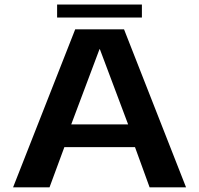

<svg xmlns="http://www.w3.org/2000/svg" viewBox="-20 -802 852 822"><path d="M36 0H192L255.5 -172H558L620.5 0H776.5L511 -676.5H302ZM285 -269.5 406 -591.5H407.5L528.5 -269.5ZM224.5 -727H587.5V-782.5H224.5Z"/></svg>

Font: Anybody SemiExpanded SemiBold
Style: Regular
Weight: 600
Width: 6
Designer: Tyler Finck
Foundry: Etcetera Type Company
Version: Version 1.113;gftools[0.9.25]